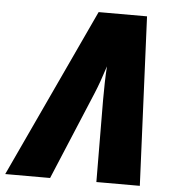

<svg xmlns="http://www.w3.org/2000/svg" viewBox="-109 -763 730 810"><g transform="rotate(5 256.5 -357.5)"><path d="M-57 0H133L289 -373C302 -404 316 -443 331 -490C328 -451 327 -393 327 -348L329 0H513L481 -715H276Z"/></g></svg>

Font: Noto Sans UI SemiCondensed Black
Style: Italic
Weight: 900
Width: 4
Italic angle: -372°
Designer: Monotype Design Team
Foundry: Monotype Imaging Inc.
Version: Version 1.901